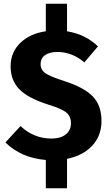

<svg xmlns="http://www.w3.org/2000/svg" viewBox="-20 -850 589 1031"><path d="M525 -200Q525 -122 476 -68.5Q427 -15 340 3V161H226V9Q94 -2 9 -85L90 -173Q162 -106 256 -106Q305 -106 333 -128Q361 -150 361 -188Q361 -225 336.5 -245.5Q312 -266 240 -288Q130 -323 83.5 -371Q37 -419 37 -494Q37 -569 89 -619.5Q141 -670 226 -682V-830H340V-682Q439 -666 506 -601L433 -515Q367 -571 288 -571Q246 -571 222 -554Q198 -537 198 -506Q198 -475 223.5 -457Q249 -439 327 -414Q428 -382 476.5 -334Q525 -286 525 -200Z"/></svg>

Font: FiraGO
Style: Bold
Weight: 700
Designer: bBox Type
Foundry: bBox Type GmbH
Version: Version 1.001;PS 001.001;hotconv 1.0.88;makeotf.lib2.5.64775